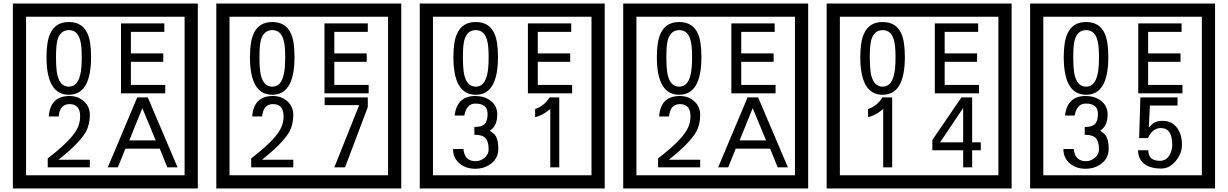

<svg xmlns="http://www.w3.org/2000/svg" viewBox="-20 -980 6970 1090"><path d="M1103 90H53V-960H1103ZM1028 15V-885H128V15ZM497 -656Q497 -442 371 -442Q244 -442 244 -656Q244 -744 265 -789Q294 -855 371 -855Q448 -855 477 -789Q497 -745 497 -656ZM444 -656Q444 -723 435 -752Q420 -809 371 -809Q322 -809 306 -752Q298 -723 298 -656Q298 -587 306 -553Q322 -488 371 -488Q419 -488 435 -554Q444 -587 444 -656ZM918 -450H667V-847H913V-799H723V-677H907V-629H723V-498H918ZM490 -30H251V-81Q372 -173 412 -238Q435 -276 435 -319Q435 -389 375 -389Q320 -389 313 -319H257Q265 -435 375 -435Q423 -435 456.5 -405Q490 -375 490 -327Q490 -271 466 -229Q428 -165 312 -73H490ZM988 -30H930L887 -136H692L649 -30H592L759 -427H819ZM864 -183 788 -366 714 -183Z M2258 90H1208V-960H2258ZM2183 15V-885H1283V15ZM1652 -656Q1652 -442 1526 -442Q1399 -442 1399 -656Q1399 -744 1420 -789Q1449 -855 1526 -855Q1603 -855 1632 -789Q1652 -745 1652 -656ZM1599 -656Q1599 -723 1590 -752Q1575 -809 1526 -809Q1477 -809 1461 -752Q1453 -723 1453 -656Q1453 -587 1461 -553Q1477 -488 1526 -488Q1574 -488 1590 -554Q1599 -587 1599 -656ZM2073 -450H1822V-847H2068V-799H1878V-677H2062V-629H1878V-498H2073ZM1645 -30H1406V-81Q1527 -173 1567 -238Q1590 -276 1590 -319Q1590 -389 1530 -389Q1475 -389 1468 -319H1412Q1420 -435 1530 -435Q1578 -435 1611.5 -405Q1645 -375 1645 -327Q1645 -271 1621 -229Q1583 -165 1467 -73H1645ZM2068 -372 1939 -30H1878L2019 -383H1823V-427H2068Z M3413 90H2363V-960H3413ZM3338 15V-885H2438V15ZM2807 -656Q2807 -442 2681 -442Q2554 -442 2554 -656Q2554 -744 2575 -789Q2604 -855 2681 -855Q2758 -855 2787 -789Q2807 -745 2807 -656ZM2754 -656Q2754 -723 2745 -752Q2730 -809 2681 -809Q2632 -809 2616 -752Q2608 -723 2608 -656Q2608 -587 2616 -553Q2632 -488 2681 -488Q2729 -488 2745 -554Q2754 -587 2754 -656ZM3228 -450H2977V-847H3223V-799H3033V-677H3217V-629H3033V-498H3228ZM2809 -136Q2809 -84 2770.5 -53Q2732 -22 2679 -22Q2624 -22 2590 -51Q2552 -82 2552 -134H2611Q2617 -65 2680 -65Q2708 -65 2731 -84.5Q2754 -104 2754 -132Q2754 -177 2736 -196Q2718 -215 2673 -215V-259Q2715 -259 2731.5 -276Q2748 -293 2748 -334Q2748 -392 2679 -392Q2628 -392 2616 -324H2561Q2574 -435 2678 -435Q2729 -435 2764 -409Q2803 -380 2803 -330Q2803 -265 2761 -238Q2785 -222 2793 -210Q2809 -185 2809 -136ZM3155 -30H3104V-361Q3058 -323 3018 -315V-361Q3069 -378 3100 -427H3155Z M4568 90H3518V-960H4568ZM4493 15V-885H3593V15ZM3962 -656Q3962 -442 3836 -442Q3709 -442 3709 -656Q3709 -744 3730 -789Q3759 -855 3836 -855Q3913 -855 3942 -789Q3962 -745 3962 -656ZM3909 -656Q3909 -723 3900 -752Q3885 -809 3836 -809Q3787 -809 3771 -752Q3763 -723 3763 -656Q3763 -587 3771 -553Q3787 -488 3836 -488Q3884 -488 3900 -554Q3909 -587 3909 -656ZM4383 -450H4132V-847H4378V-799H4188V-677H4372V-629H4188V-498H4383ZM3955 -30H3716V-81Q3837 -173 3877 -238Q3900 -276 3900 -319Q3900 -389 3840 -389Q3785 -389 3778 -319H3722Q3730 -435 3840 -435Q3888 -435 3921.5 -405Q3955 -375 3955 -327Q3955 -271 3931 -229Q3893 -165 3777 -73H3955ZM4453 -30H4395L4352 -136H4157L4114 -30H4057L4224 -427H4284ZM4329 -183 4253 -366 4179 -183Z M5723 90H4673V-960H5723ZM5648 15V-885H4748V15ZM5117 -656Q5117 -442 4991 -442Q4864 -442 4864 -656Q4864 -744 4885 -789Q4914 -855 4991 -855Q5068 -855 5097 -789Q5117 -745 5117 -656ZM5064 -656Q5064 -723 5055 -752Q5040 -809 4991 -809Q4942 -809 4926 -752Q4918 -723 4918 -656Q4918 -587 4926 -553Q4942 -488 4991 -488Q5039 -488 5055 -554Q5064 -587 5064 -656ZM5538 -450H5287V-847H5533V-799H5343V-677H5527V-629H5343V-498H5538ZM5045 -30H4994V-361Q4948 -323 4908 -315V-361Q4959 -378 4990 -427H5045ZM5548 -127H5499V-30H5448V-127H5273V-185L5438 -427H5499V-172H5548ZM5448 -172V-367L5317 -172Z M6878 90H5828V-960H6878ZM6803 15V-885H5903V15ZM6272 -656Q6272 -442 6146 -442Q6019 -442 6019 -656Q6019 -744 6040 -789Q6069 -855 6146 -855Q6223 -855 6252 -789Q6272 -745 6272 -656ZM6219 -656Q6219 -723 6210 -752Q6195 -809 6146 -809Q6097 -809 6081 -752Q6073 -723 6073 -656Q6073 -587 6081 -553Q6097 -488 6146 -488Q6194 -488 6210 -554Q6219 -587 6219 -656ZM6693 -450H6442V-847H6688V-799H6498V-677H6682V-629H6498V-498H6693ZM6274 -136Q6274 -84 6235.5 -53Q6197 -22 6144 -22Q6089 -22 6055 -51Q6017 -82 6017 -134H6076Q6082 -65 6145 -65Q6173 -65 6196 -84.5Q6219 -104 6219 -132Q6219 -177 6201 -196Q6183 -215 6138 -215V-259Q6180 -259 6196.5 -276Q6213 -293 6213 -334Q6213 -392 6144 -392Q6093 -392 6081 -324H6026Q6039 -435 6143 -435Q6194 -435 6229 -409Q6268 -380 6268 -330Q6268 -265 6226 -238Q6250 -222 6258 -210Q6274 -185 6274 -136ZM6690 -160Q6691 -111 6655.5 -67Q6620 -23 6571 -23Q6516 -23 6481 -46Q6441 -74 6441 -127H6499Q6499 -67 6565 -67Q6599 -67 6618 -97Q6635 -124 6635 -159Q6635 -253 6570 -253Q6523 -253 6497 -196H6447L6454 -427H6665V-381H6508L6502 -257Q6515 -269 6528 -281Q6547 -294 6582 -294Q6634 -294 6664 -252Q6690 -215 6690 -160Z"/></svg>

Font: Unicode BMP Fallback SIL
Style: Regular
Weight: 400
Foundry: NRSI, SIL International
Version: Version 5.1 Based on Unicode 5.1